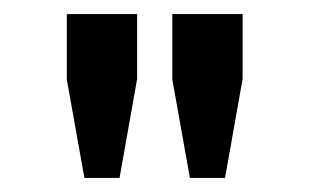

<svg xmlns="http://www.w3.org/2000/svg" viewBox="-20 -755 440 273"><path d="M150 -502H100L75 -642V-735H175V-643ZM300 -502H250L225 -642V-735H325V-643Z"/></svg>

Font: Carrois Gothic
Style: Regular
Weight: 400
Designer: Ralph du Carrois
Foundry: Ralph du Carrois
Version: Version 1.002